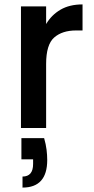

<svg xmlns="http://www.w3.org/2000/svg" viewBox="-20 -580 424 870"><path d="M75 -551H189V-471Q213 -512 254 -536Q295 -560 354 -560V-442H325Q262 -442 225.5 -410Q189 -378 189 -290V0H75ZM180 46Q188 74 191 98.5Q194 123 194 145Q194 270 82 270V220Q130 220 130 163V142H77V46Z"/></svg>

Font: Poppins Medium
Style: Regular
Weight: 500
Designer: Ninad Kale (Devanagari), Jonny Pinhorn (Latin)
Version: Version 5.002